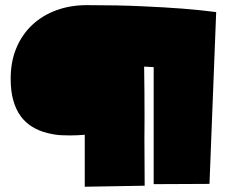

<svg xmlns="http://www.w3.org/2000/svg" viewBox="-20 -708 877 729"><path d="M775.4 -9.8 563.5 -8.8V-453.1L527.3 -455.1Q528.8 -356.9 528.8 -261.2Q528.8 -245.1 528.6 -225.8Q528.3 -206.5 528.3 -184.1Q528.3 -94.2 529.3 -2.9L301.8 1V-196.3Q272.5 -193.8 245.6 -193.8Q235.8 -193.8 213.1 -194.6Q190.4 -195.3 159.2 -203.1Q127.9 -210.9 102.3 -226.6Q76.7 -242.2 58.6 -266.8Q40.5 -291.5 30.5 -326.7Q20.5 -361.8 20.5 -409.2Q20.5 -474.1 42.2 -525.9Q64 -577.6 102.8 -613.8Q141.6 -649.9 194.3 -669.2Q247.1 -688.5 309.6 -688.5Q427.2 -688.5 518.1 -684.3Q608.9 -680.2 672.4 -675.3Q745.6 -669.4 800.8 -662.1Z"/></svg>

Font: Luckiest Guy
Style: Regular
Weight: 400
Designer: Astigmatic (AOETI)
Foundry: Astigmatic (AOETI)
Version: Version 1.000